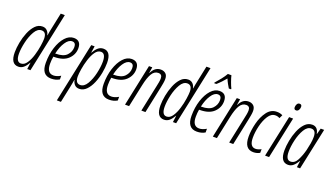

<svg xmlns="http://www.w3.org/2000/svg" viewBox="-81 -1416 3988 2297"><g transform="rotate(20 1913.0 -267.5)"><path d="M79 -141Q79 -204 98 -287Q117 -370 153 -432Q189 -494 240 -494Q301 -494 301 -409Q301 -378 292 -317.5Q283 -257 263.5 -192Q244 -127 213 -81.5Q182 -36 139 -36Q79 -36 79 -141ZM244 -84H246L235 0H276L437 -760H385L344 -564Q338 -540 333.5 -513.5Q329 -487 325 -462H322Q315 -497 292.5 -519Q270 -541 235 -541Q182 -541 143 -500Q104 -459 78 -395.5Q52 -332 39 -263Q26 -194 26 -138Q26 10 123 10Q162 10 190.5 -15Q219 -40 244 -84Z M645 -17V-64Q596 -35 554 -35Q470 -35 470 -154Q470 -202 478 -246H485Q605 -246 665 -304Q725 -362 725 -442Q725 -541 634 -541Q574 -541 525 -487Q476 -433 447 -343.5Q418 -254 418 -147Q418 10 541 10Q601 10 645 -17ZM628 -496Q675 -496 675 -439Q675 -379 632.5 -334Q590 -289 490 -289H486Q505 -377 544 -436.5Q583 -496 628 -496Z M833 -124Q833 -157 842.5 -218Q852 -279 872 -343Q892 -407 922.5 -451.5Q953 -496 995 -496Q1055 -496 1055 -391Q1055 -325 1036 -242Q1017 -159 981 -98Q945 -37 894 -37Q833 -37 833 -124ZM748 231 790 32Q795 8 800 -18.5Q805 -45 809 -70H812Q819 -35 840.5 -12.5Q862 10 898 10Q950 10 989.5 -30.5Q1029 -71 1055.5 -134Q1082 -197 1095 -266.5Q1108 -336 1108 -394Q1108 -541 1011 -541Q972 -541 943 -516Q914 -491 889 -446H887L900 -531H857L696 231Z M1382 -17V-64Q1333 -35 1291 -35Q1207 -35 1207 -154Q1207 -202 1215 -246H1222Q1342 -246 1402 -304Q1462 -362 1462 -442Q1462 -541 1371 -541Q1311 -541 1262 -487Q1213 -433 1184 -343.5Q1155 -254 1155 -147Q1155 10 1278 10Q1338 10 1382 -17ZM1365 -496Q1412 -496 1412 -439Q1412 -379 1369.5 -334Q1327 -289 1227 -289H1223Q1242 -377 1281 -436.5Q1320 -496 1365 -496Z M1532 0 1593 -288Q1614 -389 1645 -441Q1676 -493 1726 -493Q1775 -493 1775 -441Q1775 -418 1770 -390.5Q1765 -363 1759 -336L1688 0H1740L1811 -337Q1817 -365 1822.5 -396.5Q1828 -428 1828 -451Q1828 -497 1803.5 -519Q1779 -541 1741 -541Q1665 -541 1625 -456H1622L1634 -531H1592L1480 0Z M1934 -141Q1934 -204 1953 -287Q1972 -370 2008 -432Q2044 -494 2095 -494Q2156 -494 2156 -409Q2156 -378 2147 -317.5Q2138 -257 2118.5 -192Q2099 -127 2068 -81.5Q2037 -36 1994 -36Q1934 -36 1934 -141ZM2099 -84H2101L2090 0H2131L2292 -760H2240L2199 -564Q2193 -540 2188.5 -513.5Q2184 -487 2180 -462H2177Q2170 -497 2147.5 -519Q2125 -541 2090 -541Q2037 -541 1998 -500Q1959 -459 1933 -395.5Q1907 -332 1894 -263Q1881 -194 1881 -138Q1881 10 1978 10Q2017 10 2045.5 -15Q2074 -40 2099 -84Z M2422 -606Q2449 -629 2475 -656.5Q2501 -684 2525 -713Q2537 -683 2552.5 -655Q2568 -627 2581 -606H2609L2610 -615Q2597 -640 2579.5 -688.5Q2562 -737 2556 -766H2511Q2490 -729 2458 -688.5Q2426 -648 2396 -615L2394 -606ZM2500 -17V-64Q2451 -35 2409 -35Q2325 -35 2325 -154Q2325 -202 2333 -246H2340Q2460 -246 2520 -304Q2580 -362 2580 -442Q2580 -541 2489 -541Q2429 -541 2380 -487Q2331 -433 2302 -343.5Q2273 -254 2273 -147Q2273 10 2396 10Q2456 10 2500 -17ZM2483 -496Q2530 -496 2530 -439Q2530 -379 2487.5 -334Q2445 -289 2345 -289H2341Q2360 -377 2399 -436.5Q2438 -496 2483 -496Z M2650 0 2711 -288Q2732 -389 2763 -441Q2794 -493 2844 -493Q2893 -493 2893 -441Q2893 -418 2888 -390.5Q2883 -363 2877 -336L2806 0H2858L2929 -337Q2935 -365 2940.5 -396.5Q2946 -428 2946 -451Q2946 -497 2921.5 -519Q2897 -541 2859 -541Q2783 -541 2743 -456H2740L2752 -531H2710L2598 0Z M3197 -11 3198 -58Q3158 -37 3126 -37Q3052 -37 3052 -153Q3052 -222 3071 -301.5Q3090 -381 3126.5 -438Q3163 -495 3217 -495Q3247 -495 3271 -480L3292 -524Q3262 -541 3218 -541Q3143 -541 3094.5 -475.5Q3046 -410 3023 -318Q3000 -226 3000 -148Q3000 10 3115 10Q3139 10 3160.5 4Q3182 -2 3197 -11Z M3469 -694Q3469 -725 3441 -725Q3419 -725 3408.5 -705.5Q3398 -686 3398 -666Q3398 -635 3426 -635Q3446 -635 3457.5 -653.5Q3469 -672 3469 -694ZM3314 0 3427 -531H3376L3263 0Z M3512 -142Q3512 -207 3531 -289.5Q3550 -372 3586 -433Q3622 -494 3673 -494Q3734 -494 3734 -408Q3734 -370 3726.5 -325.5Q3719 -281 3707 -232Q3688 -158 3656.5 -97.5Q3625 -37 3572 -37Q3512 -37 3512 -142ZM3677 -83H3679L3668 0H3709L3822 -531H3778L3758 -456H3755Q3740 -541 3669 -541Q3616 -541 3576.5 -500Q3537 -459 3511 -396Q3485 -333 3472 -263.5Q3459 -194 3459 -138Q3459 10 3557 10Q3595 10 3623.5 -15Q3652 -40 3677 -83Z"/></g></svg>

Font: Noto Sans Display Condensed Light
Style: Italic
Weight: 300
Width: 3
Designer: Monotype Design team
Foundry: Monotype Imaging Inc.
Version: 1.000